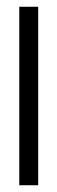

<svg xmlns="http://www.w3.org/2000/svg" viewBox="-20 -548 170 568"><path d="M37 0V-528H93V0Z"/></svg>

Font: Bricolage Grotesque 96pt Condensed ExtraLight
Style: Regular
Weight: 200
Width: 3
Designer: Mathieu Triay
Foundry: Atelier Triay
Version: Version 1.001; ttfautohint (v1.8.4.7-5d5b);gftools[0.9.33.de